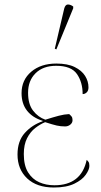

<svg xmlns="http://www.w3.org/2000/svg" viewBox="-20 -825 450 855"><path d="M220 10Q144 10 101 -30.5Q58 -71 58 -137Q58 -197 90.5 -233Q123 -269 170 -285V-287Q125 -301 100.5 -332Q76 -363 76 -410Q76 -469 119 -505.5Q162 -542 231 -542Q281 -542 312.5 -526.5Q344 -511 359 -487Q374 -463 374 -436Q374 -421 366 -413.5Q358 -406 348 -406Q348 -459 322.5 -495.5Q297 -532 230 -532Q172 -532 138.5 -499Q105 -466 105 -412Q105 -361 127.5 -332Q150 -303 182 -292Q217 -303 241.5 -309.5Q266 -316 288 -317Q294 -312 298.5 -306.5Q303 -301 303 -290Q303 -278 293 -270Q283 -262 270 -262Q250 -262 232.5 -266Q215 -270 181 -281Q159 -272 137 -255Q115 -238 100.5 -209.5Q86 -181 86 -139Q86 -88 105 -57.5Q124 -27 154.5 -13.5Q185 0 222 0Q342 0 366 -113Q371 -109 374.5 -103.5Q378 -98 378 -86Q378 -70 362 -47Q346 -24 311 -7Q276 10 220 10ZM231 -605 224 -608 266 -787Q271 -805 282.5 -805Q294 -805 306 -796V-788Z"/></svg>

Font: Noto Serif Display SemiCondensed Thin
Style: Regular
Weight: 100
Width: 4
Designer: Monotype Design Team
Foundry: Monotype Imaging Inc.
Version: Version 2.009